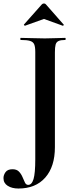

<svg xmlns="http://www.w3.org/2000/svg" viewBox="-77 -843 436 1105"><path d="M298 -625Q301 -625 301 -619Q301 -613 298 -613Q273 -613 260 -607Q247 -601 243 -586Q239 -571 239 -542V4Q239 116 183.5 179Q128 242 29 242Q-8 242 -32.5 226.5Q-57 211 -57 182Q-57 164 -45 147.5Q-33 131 -5 131Q19 131 32 144.5Q45 158 52.5 176Q60 194 66.5 207.5Q73 221 85 221Q106 221 116 187.5Q126 154 126 74V-544Q126 -573 120 -587.5Q114 -602 96 -607.5Q78 -613 42 -613Q40 -613 40 -619Q40 -625 42 -625Q73 -625 108 -623.5Q143 -622 181 -622Q216 -622 245.5 -623.5Q275 -625 298 -625ZM61 -702 164 -818Q169 -823 176 -823Q183 -823 187 -818L289 -702Q292 -701 289 -697.5Q286 -694 284 -695L176 -734L67 -695Q66 -694 62.5 -697.5Q59 -701 61 -702Z"/></svg>

Font: Cormorant Infant Light
Style: Bold
Weight: 700
Version: Version 4.001